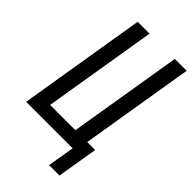

<svg xmlns="http://www.w3.org/2000/svg" viewBox="-269 -811 1042 1042"><g transform="rotate(45 251.5 -290.0)"><path d="M337 155 363 0H6L127 -735H218L110 -80H304L412 -735H503L395 -80H456L417 155Z"/></g></svg>

Font: Iosevka Medium
Style: Italic
Weight: 500
Italic angle: -9°
Monospace: yes
Designer: Belleve Invis
Foundry: Belleve Invis
Version: Version 32.5.0; ttfautohint (v1.8.4)